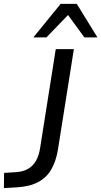

<svg xmlns="http://www.w3.org/2000/svg" viewBox="-60 -957 520 985"><path d="M-40 8 -39 -70 24 -74Q58 -76 83.5 -90.5Q109 -105 124.5 -132Q140 -159 146 -199L226 -705H319L237 -188Q227 -129 203 -87.5Q179 -46 136 -23Q93 0 28 4ZM111 -765 251 -937H334L440 -765H373L289 -880L178 -765Z"/></svg>

Font: Nunito Sans 12pt Medium
Style: Italic
Weight: 500
Italic angle: -9°
Designer: Vernon Adams
Foundry: Vernon Adams
Version: Version 3.101;gftools[0.9.27]